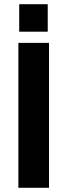

<svg xmlns="http://www.w3.org/2000/svg" viewBox="-20 -889 318 909"><path d="M67 0V-686H212V0ZM71 -739V-869H206V-739Z"/></svg>

Font: Archivo VF Beta
Style: Regular
Weight: 400
Designer: Hector Gatti
Foundry: Omnibus-Type
Version: Version 1.002